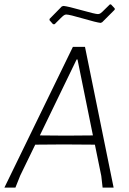

<svg xmlns="http://www.w3.org/2000/svg" viewBox="-31 -852 587 872"><path d="M473 -832 490 -814V-808L433 -751L426 -748Q407 -750 345.5 -768Q284 -786 270 -786Q266 -786 262 -784Q258 -782 253 -777.5Q248 -773 243.5 -768.5Q239 -764 231 -756Q223 -748 217 -742H210L194 -760V-766L250 -823L258 -825Q278 -823 340 -805.5Q402 -788 414 -788Q420 -788 426 -792Q432 -796 446.5 -811Q461 -826 468 -832ZM355 -639 485 0H435L429 -53L400 -195L258 -196L129 -195L61 -55L39 0H-11L300 -639ZM317 -582 150 -237 268 -236 391 -237 321 -582Z"/></svg>

Font: Alegreya Sans Light
Style: Italic
Weight: 300
Italic angle: -7°
Designer: Juan Pablo del Peral
Foundry: Huerta Tipografica
Version: Version 2.007